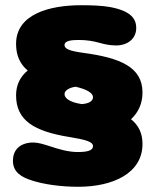

<svg xmlns="http://www.w3.org/2000/svg" viewBox="-20 -690 594 735"><path d="M280 25C409.5 25 525.5 -25 525.5 -139C525.5 -180.5 510 -211 481.5 -233.5C509 -259 525.5 -293 525.5 -336C525.5 -435 436.5 -469 300 -487.5C245 -495 227 -503 227 -517.5C227 -534.5 254 -537 282.5 -537C311.5 -537 338 -532.5 359 -526.5C380 -520.5 401 -516 424.5 -516C467.5 -516 501.5 -541 501.5 -583C501.5 -620 478.5 -648.5 401.5 -663C371 -668.5 333 -670 290.5 -670C171.5 -670 41.5 -637 41.5 -522C41.5 -477 57 -444.5 86 -420C58.5 -397.5 41.5 -366.5 41.5 -325C41.5 -227.5 113 -187.5 242.5 -166C306.5 -155.5 336 -148 336 -130.5C336 -114 315 -108 278 -108C241 -108 205 -119 173 -129.5C148.5 -137.5 126 -144.5 108 -144.5C61.5 -144.5 29.5 -120.5 29.5 -74.5C29.5 -31 61.5 -11.5 105.5 2C148 15 208 25 280 25ZM227 -330C227 -344 246.5 -355 269.5 -358C315 -347.5 336 -333 336 -318C336 -303.5 321.5 -293.5 293 -291.5C243.5 -299 227 -315.5 227 -330Z"/></svg>

Font: RTM Light Light
Style: Regular
Weight: 300
Designer: after Tyler Finck
Foundry: An Endless Supply
Version: Version 1.000;Glyphs 3.2.1 (3258)